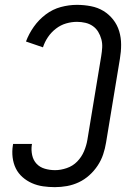

<svg xmlns="http://www.w3.org/2000/svg" viewBox="-20 -763 540 791"><path d="M206 8Q181 8 157 4.5Q133 1 111.5 -8.5Q90 -18 72.5 -33.5Q55 -49 45 -69.5Q35 -90 32 -114.5Q29 -139 33 -164L34 -170H112L111 -166Q108 -145 112.5 -124Q117 -103 130.5 -88.5Q144 -74 164.5 -68Q185 -62 207 -62Q230 -62 255 -70.5Q280 -79 298 -97.5Q316 -116 326 -139.5Q336 -163 340 -187L397 -532Q400 -550 401 -567.5Q402 -585 397.5 -601.5Q393 -618 384.5 -632Q376 -646 362.5 -655.5Q349 -665 332 -669Q315 -673 297 -673Q275 -673 252.5 -666.5Q230 -660 210.5 -645Q191 -630 177.5 -610Q164 -590 157 -568L87 -592Q99 -624 119.5 -653Q140 -682 168.5 -703.5Q197 -725 230.5 -734Q264 -743 297 -743Q326 -743 354.5 -737.5Q383 -732 406 -718Q429 -704 446 -682.5Q463 -661 471 -634.5Q479 -608 479 -579Q479 -550 474 -521L417 -176Q413 -151 405 -127Q397 -103 382.5 -81Q368 -59 348 -41Q328 -23 304.5 -12Q281 -1 256 3.5Q231 8 206 8Z"/></svg>

Font: Iosevka Algr
Style: Italic
Weight: 400
Italic angle: -9°
Monospace: yes
Designer: Belleve Invis
Foundry: Belleve Invis
Version: Version 26.0.2; ttfautohint (v1.8.3)